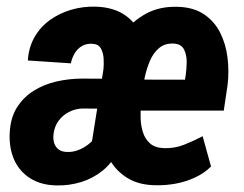

<svg xmlns="http://www.w3.org/2000/svg" viewBox="-20 -559 747 589"><path d="M256.3 -88.4 297.4 -346.7Q298.8 -360.8 297.9 -379.2Q296.9 -397.5 289.1 -410.9Q281.2 -424.3 261.7 -424.8Q243.2 -425.3 230 -417Q216.8 -408.7 208.7 -394.8Q200.7 -380.9 197.3 -364.7L65.4 -373.5Q67.9 -413.6 85.9 -445.1Q104 -476.6 133.3 -497.6Q162.6 -518.6 198.5 -529.1Q234.4 -539.6 272.9 -538.6Q329.6 -537.1 365.7 -511Q401.9 -484.9 417.5 -441.2Q433.1 -397.5 427.2 -343.8L388.2 -105.5ZM314.9 -317.4 300.3 -225.6 231.4 -226.1Q210 -225.1 191.2 -215.3Q172.4 -205.6 159.9 -188.7Q147.5 -171.9 144.5 -149.9Q142.1 -133.8 146 -120.8Q149.9 -107.9 160.2 -100.3Q170.4 -92.8 187.5 -92.8Q203.1 -92.3 219.5 -98.4Q235.8 -104.5 250.5 -115.7Q265.1 -127 275.4 -141.1Q285.6 -155.3 289.6 -169.9L340.3 -93.8Q323.7 -58.6 294.4 -35.2Q265.1 -11.7 228.8 -0.5Q192.4 10.7 154.3 9.8Q106.9 9.3 73.2 -11.7Q39.6 -32.7 23.4 -69.1Q7.3 -105.5 9.8 -151.9Q12.2 -198.2 32.2 -229.7Q52.2 -261.2 83.7 -280.8Q115.2 -300.3 153.6 -309.1Q191.9 -317.9 232.9 -317.9ZM460.4 9.3Q407.7 9.3 372.1 -12.2Q336.4 -33.7 316.2 -69.8Q295.9 -106 288.8 -149.9Q281.7 -193.8 285.6 -239.3L289.6 -274.4Q294.9 -323.2 311.8 -370.8Q328.6 -418.5 357.7 -456.5Q386.7 -494.6 428.5 -517.3Q470.2 -540 525.9 -538.1Q574.2 -536.6 606.2 -514.9Q638.2 -493.2 655.5 -458.5Q672.9 -423.8 678 -382.1Q683.1 -340.3 678.2 -298.8L666.5 -219.7H334L351.1 -314.9L547.4 -314.5L549.8 -329.1Q552.2 -345.7 552.7 -367.4Q553.2 -389.2 544.9 -406.5Q536.6 -423.8 513.7 -425.3Q485.8 -426.8 467.8 -411.4Q449.7 -396 439.5 -371.3Q429.2 -346.7 423.8 -320.6Q418.5 -294.4 416.5 -274.4L413.1 -240.2Q410.6 -219.2 411.4 -196Q412.1 -172.9 418.7 -152.6Q425.3 -132.3 440.4 -118.9Q455.6 -105.5 482.9 -104.5Q515.6 -103.5 544.7 -115Q573.7 -126.5 601.6 -141.1L627.4 -48.3Q606.9 -27.8 578.6 -14.6Q550.3 -1.5 519.8 4.2Q489.3 9.8 460.4 9.3Z"/></svg>

Font: Roboto Condensed
Style: Bold Italic
Weight: 700
Italic angle: -12°
Designer: Christian Robertson
Foundry: Google
Version: Version 3.0